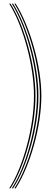

<svg xmlns="http://www.w3.org/2000/svg" viewBox="-20 -820 304 1040"><path d="M65 200H58Q87.5 154.5 112.6 94.1Q137.8 33.8 156.5 -34.1Q175.2 -102 185.6 -170.6Q196 -239.2 196 -301Q196 -360.5 185.6 -427.8Q175.2 -495 156.5 -562.6Q137.8 -630.2 112.6 -691.5Q87.5 -752.8 58 -800H65Q94.8 -752.2 120.1 -690.9Q145.5 -629.5 164.4 -562Q183.2 -494.5 193.6 -427.4Q204 -360.2 204 -301Q204 -239.5 193.6 -171.1Q183.2 -102.8 164.4 -34.9Q145.5 33 120.1 93.6Q94.8 154.2 65 200ZM51 200H44Q73.2 155.2 98 95.1Q122.8 35 141.1 -32.9Q159.5 -100.8 169.8 -169.6Q180 -238.5 180 -301Q180 -361.2 169.8 -428.9Q159.5 -496.5 141.1 -564.1Q122.8 -631.8 98 -692.5Q73.2 -753.2 44 -800H51Q80.2 -753 105.2 -692Q130.2 -631 148.9 -563.4Q167.5 -495.8 177.8 -428.4Q188 -361 188 -301Q188 -238.8 177.8 -170.1Q167.5 -101.5 148.9 -33.6Q130.2 34.2 105.2 94.5Q80.2 154.8 51 200ZM37 200H30Q58.8 155.8 83.1 96.1Q107.5 36.5 125.6 -31.4Q143.8 -99.2 153.9 -168.5Q164 -237.8 164 -301Q164 -362 153.9 -429.9Q143.8 -497.8 125.6 -565.4Q107.5 -633 83.1 -693.5Q58.8 -754 30 -800H37Q66 -753.8 90.6 -693Q115.2 -632.2 133.5 -564.8Q151.8 -497.2 161.9 -429.4Q172 -361.5 172 -301Q172 -238.2 161.9 -169.1Q151.8 -100 133.5 -32.1Q115.2 35.8 90.6 95.6Q66 155.5 37 200Z"/></svg>

Font: Big Shoulders Inline Text SC Thin
Style: Regular
Weight: 100
Designer: Patric King
Foundry: XO Type Co
Version: Version 2.002